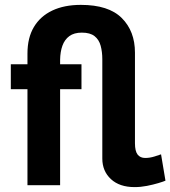

<svg xmlns="http://www.w3.org/2000/svg" viewBox="-20 -760 699 788"><path d="M532.4 7.9Q470.6 7.9 435.2 -24.9Q399.9 -57.8 399.9 -109.3V-516.9Q399.9 -547.4 393.1 -572.3Q386.4 -597.1 368.2 -611.6Q350 -626.1 315.9 -626.1Q284 -626.1 264.6 -611.8Q245.2 -597.5 236.2 -572.5Q227.2 -547.5 226.7 -514.3V-496.3H314.4V-393.9H226.7V0H92.7V-393.9H24.4V-496.3H92.7V-540Q92.7 -605.1 119.2 -649.3Q145.7 -693.6 194.7 -716.8Q243.8 -740 311.7 -740Q425.8 -740 479.8 -686Q533.9 -632 533.9 -544V-172Q533.9 -139.8 544.7 -125.7Q555.6 -111.7 575.8 -111.7Q595 -111.7 614.2 -117.8Q633.4 -123.8 641 -126.6L659.1 -18.5Q650.9 -14.8 629.9 -8.5Q608.9 -2.2 583.1 2.9Q557.4 7.9 532.4 7.9Z"/></svg>

Font: Raleway Thin
Style: Regular
Weight: 100
Designer: Matt McInerney, Pablo Impallari, Rodrigo Fuenzalida
Foundry: Matt McInerney, Pablo Impallari, Rodrigo Fuenzalida
Version: Version 4.026